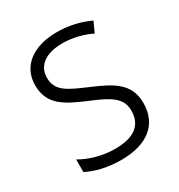

<svg xmlns="http://www.w3.org/2000/svg" viewBox="-137 -636 691 741"><g transform="rotate(-30 208.0 -266.0)"><path d="M375 -138C375 -228 310 -259 226 -295C144 -330 101 -349 101 -408C101 -463 146 -494 219 -494C264 -494 310 -482 346 -464L367 -510C326 -529 277 -542 221 -542C114 -542 47 -489 47 -406C47 -318 108 -288 195 -251C278 -217 320 -193 320 -136C320 -75 281 -39 193 -39C137 -39 82 -55 41 -79V-23C76 -5 127 10 192 10C309 10 375 -44 375 -138Z"/></g></svg>

Font: Noto Sans Devanagari SemiCondensed Light
Style: Regular
Weight: 300
Width: 4
Designer: Jelle Bosma - Monotype Design Team
Foundry: Monotype Imaging Inc.
Version: Version 2.004